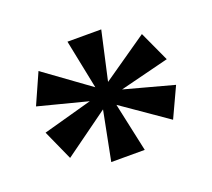

<svg xmlns="http://www.w3.org/2000/svg" viewBox="-79 -860 659 598"><g transform="rotate(-20 251.0 -561.5)"><path d="M196 -362H307L272 -524L422 -420L468 -519L305 -563L468 -604L422 -704L272 -600L308 -761H196L229 -598L80 -706L35 -605L198 -563L35 -518L80 -418L228 -525Z"/></g></svg>

Font: Noto Serif Georgian Bold
Style: Regular
Weight: 700
Designer: Monotype Design Team, Akaki Razmadze
Foundry: Google LLC
Version: Version 2.003